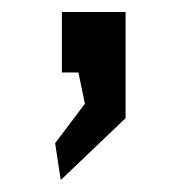

<svg xmlns="http://www.w3.org/2000/svg" viewBox="-20 -120 317 318"><path d="M82.5 -100.1H188V75.7L80.6 178.2L71.3 117.2L120.6 51.8L109.9 0H82.5Z"/></svg>

Font: AnjaliOldLipi
Style: Regular
Weight: 400
Designer: Kevin & Siji
Foundry: Core : Kevin & Siji
Modification : Hiran Venugopalan
Opentype mlm2 support: Rajeesh Nambiar
New Feature Table : Santhosh
Version: Version 7.1.0+20221109